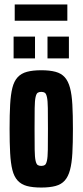

<svg xmlns="http://www.w3.org/2000/svg" viewBox="-20 -833 370 861"><path d="M165 8Q126 8 100.5 1Q75 -6 59 -23.5Q43 -41 35.5 -71Q28 -101 25.5 -146.5Q23 -192 23 -255Q23 -319 25.5 -364Q28 -409 35.5 -439Q43 -469 59 -486.5Q75 -504 101 -511Q127 -518 165 -518Q203 -518 229 -511Q255 -504 270.5 -486.5Q286 -469 294 -439Q302 -409 304.5 -363.5Q307 -318 307 -255Q307 -191 304.5 -146Q302 -101 294 -71Q286 -41 270.5 -23.5Q255 -6 229 1Q203 8 165 8ZM165 -89Q175 -89 181 -93Q187 -97 190.5 -112.5Q194 -128 194.5 -162Q195 -196 195 -255Q195 -314 194.5 -348Q194 -382 190.5 -397.5Q187 -413 181 -417Q175 -421 165 -421Q155 -421 149 -417Q143 -413 139.5 -397.5Q136 -382 135.5 -348Q135 -314 135 -255Q135 -196 135.5 -162Q136 -128 139.5 -112.5Q143 -97 149 -93Q155 -89 165 -89ZM41 -571V-669H137V-571ZM193 -571V-669H289V-571ZM46 -740V-813H282V-740Z"/></svg>

Font: Saira UltraCondensed ExtraBold
Style: Regular
Weight: 800
Width: 1
Designer: Hector Gatti with collaboration of the Omnibus-Type team
Foundry: Omnibus-Type
Version: Version 1.101